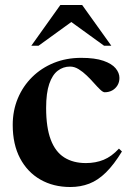

<svg xmlns="http://www.w3.org/2000/svg" viewBox="-20 -738 524 770"><path d="M305.5 -506Q361 -506 394.8 -494.2Q428.5 -482.5 443.8 -464Q459 -445.5 459 -425.5Q459 -408.5 451 -395.5Q443 -382.5 429.8 -375.2Q416.5 -368 400 -368Q393 -368 382 -378.5Q371 -389 357.5 -404.2Q344 -419.5 328.2 -434.8Q312.5 -450 295.5 -460.5Q278.5 -471 261 -471Q233.5 -471 211.8 -454.5Q190 -438 177.5 -401.5Q165 -365 165 -305Q165 -227 183.5 -178Q202 -129 237.8 -106.5Q273.5 -84 324.5 -84Q363.5 -84 395.8 -97.2Q428 -110.5 457 -142L469 -130.5Q437 -78 405 -46.5Q373 -15 338 -1.5Q303 12 262 12Q194 12 142 -17.8Q90 -47.5 60.5 -103.2Q31 -159 31 -237Q31 -294.5 51.5 -343.5Q72 -392.5 109 -429Q146 -465.5 196 -485.8Q246 -506 305.5 -506ZM105.5 -554.5 222 -718H309.5L426.5 -554.5H397.5L243.5 -666H288.5L134.5 -554.5Z"/></svg>

Font: Newsreader 60pt SemiBold
Style: Regular
Weight: 600
Designer: Hugues Gentile
Foundry: Production Type
Version: Version 1.003